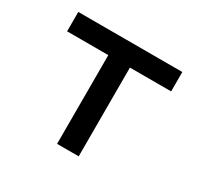

<svg xmlns="http://www.w3.org/2000/svg" viewBox="-118 -657 821 796"><g transform="rotate(30 293.0 -259.0)"><path d="M241.2 0V-424.8H43.9V-517.6H542V-424.8H344.7V0Z"/></g></svg>

Font: CaskaydiaMono NF
Style: Regular
Weight: 400
Designer: Aaron Bell
Foundry: Saja Typeworks
Version: Version 2111.001; ttfautohint (v1.8.4);Nerd Fonts 3.1.1